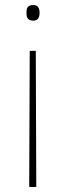

<svg xmlns="http://www.w3.org/2000/svg" viewBox="-20 -556 263 762"><path d="M137 -505C137 -522 132 -536 112 -536C88 -536 85 -522 85 -505C85 -489 88 -474 112 -474C132 -474 137 -489 137 -505ZM98 -354 96 186H124L122 -354Z"/></svg>

Font: Noto Sans Gurmukhi Thin
Style: Regular
Weight: 100
Designer: Jelle Bosma - Monotype Design Team
Foundry: Monotype Imaging Inc.
Version: Version 2.004